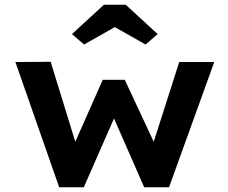

<svg xmlns="http://www.w3.org/2000/svg" viewBox="-20 -791 964 811"><path d="M230 0 45 -529 194 -530 307 -163 286 -165 414 -454H507L642 -165L620 -163L737 -529H885L694 0H589L443 -333L481 -335L334 0ZM335 -603 284 -647 419 -771H511L646 -647L595 -603L450 -685H480Z"/></svg>

Font: Lexend Exa SemiBold
Style: Regular
Weight: 600
Designer: Bonnie Shaver-Troup, Thomas Jockin
Foundry: Lexend
Version: Version 1.007